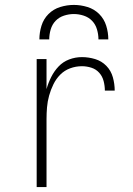

<svg xmlns="http://www.w3.org/2000/svg" viewBox="-20 -760 540 780"><path d="M129 0V-520H169V-398Q176 -423 188 -447Q200 -471 218 -490Q236 -509 261 -518.5Q286 -528 313 -528Q340 -528 366.5 -520Q393 -512 412 -492.5Q431 -473 438.5 -446Q446 -419 446 -392H406Q406 -411 401 -430.5Q396 -450 383 -464.5Q370 -479 351 -485Q332 -491 313 -491Q288 -491 265 -482.5Q242 -474 225 -457Q208 -440 197 -417.5Q186 -395 179.5 -371.5Q173 -348 171 -324Q169 -300 169 -276V0ZM140 -600Q140 -628 148.5 -655.5Q157 -683 177 -703Q197 -723 224.5 -731.5Q252 -740 280 -740Q308 -740 335.5 -731.5Q363 -723 383 -703Q403 -683 411.5 -655.5Q420 -628 420 -600H380Q380 -620 374 -640.5Q368 -661 354 -675.5Q340 -690 320 -696.5Q300 -703 280 -703Q260 -703 240 -696.5Q220 -690 206 -675.5Q192 -661 186 -640.5Q180 -620 180 -600Z"/></svg>

Font: Iosevka SS04 Extralight
Style: Regular
Weight: 200
Monospace: yes
Designer: Belleve Invis
Foundry: Belleve Invis
Version: Version 19.0.0; ttfautohint (v1.8.4)